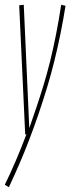

<svg xmlns="http://www.w3.org/2000/svg" viewBox="-34 -560 293 800"><path d="M221 -540 239 -536Q230 -479 218.5 -422Q207 -365 193 -308Q179 -251 162 -195Q145 -139 126.5 -85Q108 -31 88 21.5Q68 74 46.5 123.5Q25 173 3 220L-14 210Q9 163 31.5 110.5Q54 58 76 0H71L46 -538L65 -540L88 -26Q103 -69 118 -113.5Q133 -158 147.5 -205.5Q162 -253 175 -305.5Q188 -358 199.5 -416.5Q211 -475 221 -540Z"/></svg>

Font: Georama ExtraCondensed Thin
Style: Italic
Weight: 100
Width: 2
Italic angle: -9°
Designer: Jean-Baptiste Levee
Foundry: Production Type
Version: Version 1.001